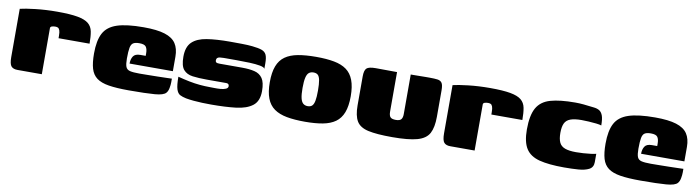

<svg xmlns="http://www.w3.org/2000/svg" viewBox="-26 -800 4366 1201"><g transform="rotate(10 2157.0 -199.0)"><path d="M241 0H87Q59 0 46.5 -14.5Q34 -29 34 -73V-379Q66 -387 131 -394.5Q196 -402 269 -402Q351 -402 398 -393.5Q445 -385 467.5 -366.5Q490 -348 496 -317Q502 -286 502 -240H305V-254Q305 -279 300.5 -290.5Q296 -302 289 -305Q282 -308 273 -308Q261 -308 251.5 -305Q242 -302 241 -294Z M794 5Q716 5 666.5 -3Q617 -11 589.5 -31.5Q562 -52 551 -89Q540 -126 540 -185Q540 -267 564.5 -313.5Q589 -360 649.5 -380Q710 -400 818 -400Q903 -400 952.5 -384.5Q1002 -369 1023.5 -336.5Q1045 -304 1045 -253V-161H770Q770 -189 782 -207.5Q794 -226 827 -226H861V-242Q861 -268 851.5 -282.5Q842 -297 809 -297Q783 -297 770 -289Q757 -281 752.5 -258Q748 -235 748 -189Q748 -154 754.5 -137Q761 -120 781 -115Q801 -110 841 -110Q857 -110 889 -110.5Q921 -111 956 -111.5Q991 -112 1017 -113Q1043 -114 1047 -114V-91Q1047 -74 1043 -53.5Q1039 -33 1029 -22Q1014 -4 958 0.5Q902 5 794 5Z M1317 3Q1288 3 1259.5 2Q1231 1 1204.5 -1.5Q1178 -4 1156 -8Q1132 -13 1116.5 -21Q1101 -29 1093 -54Q1085 -79 1085 -133Q1123 -123 1158 -116Q1193 -109 1226 -106Q1259 -103 1291 -103Q1301 -103 1319.5 -102.5Q1338 -102 1357.5 -103.5Q1377 -105 1391 -111Q1405 -117 1405 -129Q1405 -138 1400 -142Q1395 -146 1387 -146H1263Q1211 -146 1173 -151Q1135 -156 1114.5 -180Q1094 -204 1094 -262Q1094 -325 1126 -355.5Q1158 -386 1218.5 -395.5Q1279 -405 1366 -405Q1398 -405 1439.5 -404.5Q1481 -404 1508 -401Q1547 -397 1568 -389.5Q1589 -382 1597.5 -364Q1606 -346 1606 -309V-275Q1602 -285 1575 -290Q1548 -295 1508.5 -296.5Q1469 -298 1425.5 -298Q1382 -298 1345 -298Q1330 -298 1319.5 -296.5Q1309 -295 1303.5 -290Q1298 -285 1298 -275Q1298 -267 1301.5 -263.5Q1305 -260 1311 -259Q1317 -258 1324 -258H1469Q1514 -258 1547 -250Q1580 -242 1598 -216Q1616 -190 1616 -135Q1616 -71 1578.5 -42Q1541 -13 1474 -5Q1407 3 1317 3Z M1913 7Q1846 7 1797.5 -2Q1749 -11 1717 -33.5Q1685 -56 1669.5 -96.5Q1654 -137 1654 -199Q1654 -261 1669.5 -301.5Q1685 -342 1717 -364.5Q1749 -387 1797.5 -396Q1846 -405 1913 -405Q1979 -405 2027 -396Q2075 -387 2106 -364.5Q2137 -342 2152.5 -301.5Q2168 -261 2168 -199Q2168 -137 2152.5 -96.5Q2137 -56 2105.5 -33.5Q2074 -11 2026 -2Q1978 7 1913 7ZM1913 -92Q1931 -92 1941 -101.5Q1951 -111 1955.5 -134Q1960 -157 1960 -199Q1960 -241 1955.5 -264.5Q1951 -288 1941 -297Q1931 -306 1913 -306Q1896 -306 1884.5 -297Q1873 -288 1867.5 -264.5Q1862 -241 1862 -199Q1862 -157 1867.5 -134Q1873 -111 1884.5 -101.5Q1896 -92 1913 -92Z M2427 -399V-149Q2427 -123 2436.5 -113Q2446 -103 2471 -103Q2496 -103 2505 -114Q2514 -125 2514 -147V-399Q2515 -399 2532 -399Q2549 -399 2571 -399.5Q2593 -400 2611.5 -400Q2630 -400 2634 -400Q2665 -400 2684 -397.5Q2703 -395 2712 -382Q2721 -369 2721 -335V-167Q2721 -100 2701 -62Q2681 -24 2626 -8.5Q2571 7 2467 7Q2368 7 2314.5 -5Q2261 -17 2240.5 -51.5Q2220 -86 2220 -151V-335Q2220 -373 2233.5 -386.5Q2247 -400 2292 -400Q2326 -400 2359.5 -399.5Q2393 -399 2427 -399Z M2990 0H2836Q2808 0 2795.5 -14.5Q2783 -29 2783 -73V-379Q2815 -387 2880 -394.5Q2945 -402 3018 -402Q3100 -402 3147 -393.5Q3194 -385 3216.5 -366.5Q3239 -348 3245 -317Q3251 -286 3251 -240H3054V-254Q3054 -279 3049.5 -290.5Q3045 -302 3038 -305Q3031 -308 3022 -308Q3010 -308 3000.5 -305Q2991 -302 2990 -294Z M3559 7Q3461 7 3401.5 -8.5Q3342 -24 3315.5 -66Q3289 -108 3289 -187Q3289 -277 3315.5 -324Q3342 -371 3401.5 -388Q3461 -405 3559 -405Q3585 -405 3611 -402.5Q3637 -400 3677 -395Q3698 -393 3712.5 -384.5Q3727 -376 3735 -355Q3743 -334 3743 -292Q3732 -296 3709.5 -298.5Q3687 -301 3661.5 -302.5Q3636 -304 3616 -304Q3572 -304 3546 -294.5Q3520 -285 3509.5 -263Q3499 -241 3499 -202Q3499 -164 3509.5 -141.5Q3520 -119 3546 -109.5Q3572 -100 3616 -100Q3636 -100 3661.5 -101.5Q3687 -103 3709.5 -106Q3732 -109 3743 -112V-59Q3743 -26 3717 -12.5Q3691 1 3649.5 4Q3608 7 3559 7Z M4043 5Q3965 5 3915.5 -3Q3866 -11 3838.5 -31.5Q3811 -52 3800 -89Q3789 -126 3789 -185Q3789 -267 3813.5 -313.5Q3838 -360 3898.5 -380Q3959 -400 4067 -400Q4152 -400 4201.5 -384.5Q4251 -369 4272.5 -336.5Q4294 -304 4294 -253V-161H4019Q4019 -189 4031 -207.5Q4043 -226 4076 -226H4110V-242Q4110 -268 4100.5 -282.5Q4091 -297 4058 -297Q4032 -297 4019 -289Q4006 -281 4001.5 -258Q3997 -235 3997 -189Q3997 -154 4003.5 -137Q4010 -120 4030 -115Q4050 -110 4090 -110Q4106 -110 4138 -110.5Q4170 -111 4205 -111.5Q4240 -112 4266 -113Q4292 -114 4296 -114V-91Q4296 -74 4292 -53.5Q4288 -33 4278 -22Q4263 -4 4207 0.5Q4151 5 4043 5Z"/></g></svg>

Font: Genos Black
Style: Regular
Weight: 900
Designer: Robert E. Leuschke
Foundry: Robert E. Leuschke
Version: Version 1.010